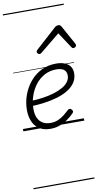

<svg xmlns="http://www.w3.org/2000/svg" viewBox="-150 -1071 868 1632"><g transform="rotate(-10 284.0 -255.0)"><path d="M233 19Q173 19 135 -6.5Q97 -32 79 -75Q61 -118 61 -172Q61 -239 83.5 -301Q106 -363 147 -412.5Q188 -462 245 -490.5Q302 -519 373 -519Q420 -519 451 -505Q482 -491 496.5 -467.5Q511 -444 511 -413Q511 -367 487.5 -332Q464 -297 423 -272Q382 -247 329 -231.5Q276 -216 217 -208Q158 -200 98 -198L111 -243Q162 -245 211.5 -252Q261 -259 304.5 -272Q348 -285 382 -303.5Q416 -322 435 -347Q454 -372 454 -403Q454 -437 431.5 -453.5Q409 -470 366 -470Q308 -470 261.5 -444Q215 -418 183 -375Q151 -332 134 -279.5Q117 -227 117 -173Q117 -124 132.5 -92.5Q148 -61 175.5 -45.5Q203 -30 239 -30Q277 -30 307 -43Q337 -56 361 -75.5Q385 -95 404 -113Q414 -121 421.5 -120Q429 -119 436 -112Q443 -105 445 -96.5Q447 -88 438 -79Q415 -55 383 -32Q351 -9 313.5 5Q276 19 233 19ZM251 -623Q243 -623 236 -630Q229 -637 229 -645Q229 -650 231.5 -654Q234 -658 238 -662L418 -825Q426 -832 433.5 -834.5Q441 -837 449 -837Q456 -837 462 -834Q468 -831 473 -823L563 -660Q566 -655 567 -651Q568 -647 568 -644Q568 -635 559.5 -629Q551 -623 543 -623Q537 -623 533 -626Q529 -629 526 -634L437 -769L272 -634Q266 -629 261 -626Q256 -623 251 -623ZM0 490H526V500H0ZM0 -20H526V0H0ZM0 -505H526V-500H0ZM0 -1010H526V-1000H0Z"/></g></svg>

Font: Playwrite MX Guides
Style: Regular
Weight: 400
Designer: Veronika Burian, José Scaglione
Foundry: TypeTogether
Version: Version 1.003